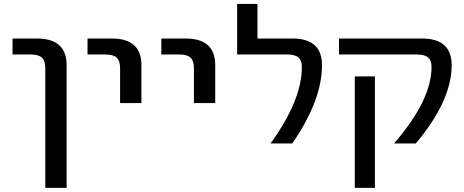

<svg xmlns="http://www.w3.org/2000/svg" viewBox="-20 -710 2297 950"><path d="M42 -440.4V-519.5H162.1Q309.6 -519.5 309.6 -387.7V219.7H204.1V-372.1Q204.1 -409.2 187.5 -424.8Q170.9 -440.4 130.9 -440.4Z M413.1 -440.4V-519.5H533.2Q679.7 -519.5 679.7 -387.7V-200.2H574.2V-372.1Q574.2 -409.2 557.6 -424.8Q541 -440.4 502 -440.4Z M778.3 -440.4V-519.5H898.4Q1044.9 -519.5 1044.9 -387.7V-200.2H939.5V-372.1Q939.5 -409.2 922.9 -424.8Q906.2 -440.4 867.2 -440.4Z M1153.3 -440.4V-690.4H1253.9V-519.5H1426.8Q1573.2 -519.5 1573.2 -387.7Q1573.2 -212.9 1425.8 0H1318.4Q1473.6 -213.9 1473.6 -377.9Q1473.6 -411.1 1456.5 -425.8Q1439.5 -440.4 1400.4 -440.4Z M1657.2 -440.4V-519.5H2067.4Q2214.8 -519.5 2214.8 -387.7Q2214.8 -210.9 2037.1 0H1929.7Q2115.2 -214.8 2115.2 -377.9Q2115.2 -411.1 2098.1 -425.8Q2081.1 -440.4 2042 -440.4ZM1735.4 219.7V-332H1835V219.7Z"/></svg>

Font: GenEi M Gothic v2 Medium
Style: Regular
Weight: 500
Version: Version 2.0